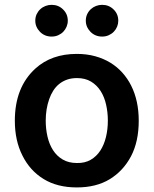

<svg xmlns="http://www.w3.org/2000/svg" viewBox="-20 -780 648 810"><path d="M304 10.7Q221.6 10.7 163.7 -24.9Q106.2 -60.4 74.9 -123.2Q42.6 -186.4 42.6 -270.6Q42.6 -412.3 129.6 -491.1Q197.4 -552.6 304 -552.6Q345.9 -552.6 381.4 -542.8Q416.9 -533 445.7 -515.4Q474.4 -497.9 496.4 -473.2Q518.5 -448.5 533.4 -418.7Q565.3 -355.1 565.3 -270.6Q565.3 -182.9 532.7 -120.7Q500 -58.9 443 -24.1Q386 10.7 304 10.7ZM304.7 -92.3Q338.1 -91.6 362.6 -105.8Q387.1 -120 403.1 -144.5Q419 -169 427 -201.7Q435 -234.4 435 -271Q435 -305.8 427.7 -338.2Q420.5 -370.7 404.7 -395.8Q388.8 -420.8 364.2 -435.7Q339.5 -450.6 304.7 -450.6Q281.6 -450.6 263 -444.1Q244.3 -437.5 229.8 -425.8Q215.2 -414.1 204.7 -397.5Q194.2 -381 187.5 -361.5Q172.9 -320 172.9 -271Q172.9 -235.8 180.4 -203.5Q187.9 -171.2 203.7 -146.5Q219.5 -121.8 244.5 -107.1Q269.5 -92.3 304.7 -92.3ZM197.8 -625.7Q168.7 -625.7 148.8 -645.6Q128.9 -666.2 128.9 -692.5Q128.9 -707.7 134.6 -720Q140.3 -732.2 149.9 -741.1Q159.4 -750 171.9 -754.8Q184.3 -759.6 197.8 -759.6Q226.6 -759.6 246.1 -740.1Q266 -720.9 266 -692.5Q266 -679.7 261 -667.6Q256 -655.5 247.2 -646.3Q238.3 -637.1 225.7 -631.4Q213.1 -625.7 197.8 -625.7ZM410.9 -625.7Q381.7 -625.7 361.9 -645.6Q342 -666.2 342 -692.5Q342 -707.7 347.7 -720Q353.3 -732.2 362.9 -741.1Q372.5 -750 384.9 -754.8Q397.4 -759.6 410.9 -759.6Q439.6 -759.6 459.2 -740.1Q479 -720.9 479 -692.5Q479 -679.7 474.1 -667.6Q469.1 -655.5 460.2 -646.3Q451.3 -637.1 438.7 -631.4Q426.1 -625.7 410.9 -625.7Z"/></svg>

Font: Linik Sans SemiBold
Style: Regular
Weight: 600
Designer: Fonts by Rasmus Andersson / Changes by Cristiano Sobral with parts from Marc Monis
Foundry: rsms
Version: Version 3.020; ttfautohint (v1.6)